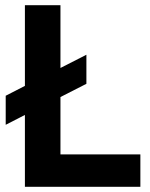

<svg xmlns="http://www.w3.org/2000/svg" viewBox="-20 -720 577 740"><path d="M2 -239 76 -277V0H521V-125H213V-346L313 -397V-509L213 -458V-700H76V-389L2 -351Z"/></svg>

Font: HB Figtree Prototype
Style: Bold
Weight: 700
Designer: Alfredo Marco Pradil
Foundry: Hanken Design Co.®
Version: Version 1.002;Glyphs 3.2 (3228)